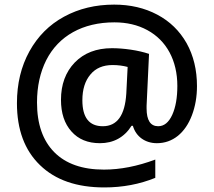

<svg xmlns="http://www.w3.org/2000/svg" viewBox="-20 -738 938 841"><path d="M842.8 -360.8C842.8 -431.6 827.6 -494.6 797.4 -548.8C766.6 -603 724.1 -644.5 668.9 -673.8C613.8 -703.1 550.8 -717.8 480 -717.8C398.4 -717.8 325.2 -700.2 260.7 -665C195.8 -629.9 145.5 -579.1 108.9 -513.2C72.3 -446.8 54.2 -371.1 54.2 -286.1C54.2 -169.9 87.9 -79.6 155.3 -14.6C222.7 50.8 316.4 83 437 83C517.6 83 591.8 68.8 660.2 41V-39.1C582 -9.8 506.8 4.9 435.1 4.9C340.8 4.9 268.1 -20.5 217.8 -71.3C167.5 -122.1 142.1 -194.8 142.1 -289.1C142.1 -359.4 155.8 -421.4 182.6 -474.6C236.8 -581.1 342.3 -640.1 481 -640.1C535.2 -640.1 583.5 -628.9 625.5 -606C709.5 -560.5 756.8 -473.1 756.8 -361.8C756.8 -310.5 749.5 -268.1 734.4 -234.9C719.2 -201.7 698.7 -185.1 672.9 -185.1C639.2 -185.1 622.1 -210.9 622.1 -263.2V-274.9L632.8 -502C609.4 -509.8 582.5 -516.1 552.7 -520.5C522.5 -524.9 495.1 -526.9 470.2 -526.9C402.3 -526.9 348.1 -505.9 307.6 -464.4C267.1 -422.4 247.1 -367.7 247.1 -300.8C247.1 -242.7 262.2 -196.3 293 -162.1C323.2 -127.9 364.7 -110.8 418 -110.8C476.6 -110.8 524.4 -136.2 556.2 -187H562C575.2 -140.1 615.7 -110.8 667 -110.8C701.7 -110.8 732.4 -121.6 759.3 -143.1C785.6 -164.6 806.2 -194.8 820.8 -233.4C835.4 -272 842.8 -314.5 842.8 -360.8ZM340.8 -298.8C340.8 -346.2 352.5 -383.8 376 -411.6C398.9 -439.5 431.6 -453.1 473.1 -453.1C496.6 -453.1 518.6 -450.2 539.1 -444.8L533.2 -328.1C527.3 -232.9 493.2 -185.1 430.2 -185.1C370.6 -185.1 340.8 -223.1 340.8 -298.8Z"/></svg>

Font: Samim Medium
Style: Regular
Weight: 500
Foundry: DejaVu fonts team - Redesigned by Saber Rastikerdar
Version: Version 4.0.5